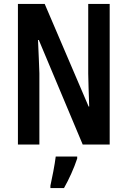

<svg xmlns="http://www.w3.org/2000/svg" viewBox="-20 -734 647 975"><path d="M537 0V-714H428V-360C429 -314 430 -273 433 -193H430L207 -714H71V0H180V-362C178 -407 177 -453 173 -531H177L400 0ZM372 71V61H263C258 103 244 173 236 209V221H305C330 177 356 120 372 71Z"/></svg>

Font: Noto Sans Gujarati ExtraCondensed SemiBold
Style: Regular
Weight: 600
Width: 2
Designer: Jelle Bosma - Monotype Design Team, Universal Thirst
Foundry: Monotype Imaging Inc.
Version: Version 2.106